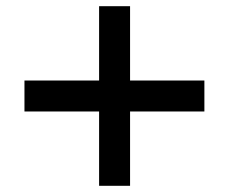

<svg xmlns="http://www.w3.org/2000/svg" viewBox="-20 -600 739 620"><path d="M300 0V-240H59V-340H300V-580H400V-340H640V-240H400V0Z"/></svg>

Font: M PLUS 2 Thin Medium
Style: Regular
Weight: 500
Version: Version 1.001